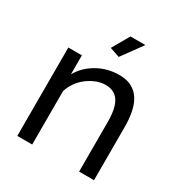

<svg xmlns="http://www.w3.org/2000/svg" viewBox="-170 -856 931 982"><g transform="rotate(30 295.0 -365.0)"><path d="M318 -609 260 -629 318 -730H406ZM524 0H436V-292Q436 -376 410.5 -414Q385 -452 333 -452Q306 -452 279 -441.5Q252 -431 228 -413Q204 -395 186 -370Q168 -345 159 -315V0H71V-522H151V-410Q182 -465 240.5 -498Q299 -531 368 -531Q413 -531 443 -514.5Q473 -498 491 -468.5Q509 -439 516.5 -399Q524 -359 524 -312Z"/></g></svg>

Font: PTCRaleway Medium
Style: Regular
Weight: 500
Designer: Matt McInerney, Pablo Impallari, Rodrigo Fuenzalida
Foundry: Matt McInerney, Pablo Impallari, Rodrigo Fuenzalida
Version: Version 3.000g; ttfautohint (v1.5) -l 8 -r 28 -G 28 -x 14 -D